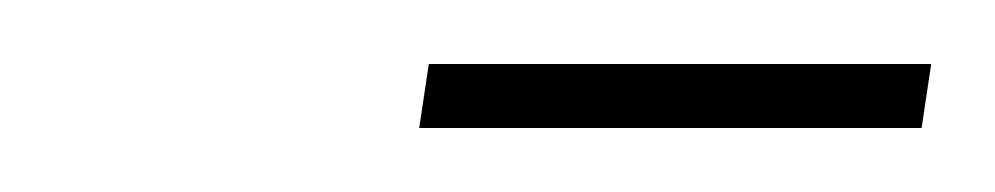

<svg xmlns="http://www.w3.org/2000/svg" viewBox="-20 -725 311 60"><path d="M111 -685 114 -705H271L268 -685Z"/></svg>

Font: Georama Condensed Thin
Style: Italic
Weight: 100
Width: 3
Italic angle: -9°
Designer: Jean-Baptiste Levee
Foundry: Production Type
Version: Version 1.000